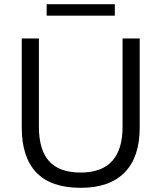

<svg xmlns="http://www.w3.org/2000/svg" viewBox="-20 -889 770 918"><path d="M366 9Q223 9 153.5 -64.5Q84 -138 84 -279V-705H166V-283Q166 -173 214.5 -118.5Q263 -64 366 -64Q566 -64 566 -283V-705H648V-279Q648 -138 576 -64.5Q504 9 366 9ZM203 -814V-869H529V-814Z"/></svg>

Font: Mulish
Style: Regular
Weight: 400
Designer: Vernon Adams
Foundry: Vernon Adams
Version: Version 3.603; ttfautohint (v1.8.3)